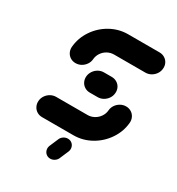

<svg xmlns="http://www.w3.org/2000/svg" viewBox="-161 -621 799 867"><g transform="rotate(30 238.5 -187.5)"><path d="M409.6 -231.9Q424.8 -231.9 436.9 -224.4Q448.9 -217 455.2 -204.3Q461.5 -191.5 460.4 -176.3Q456.3 -128.5 428.9 -88Q401.5 -47.4 358.9 -23.7Q316.3 0 268.1 0H104.8Q89.6 0 77.6 -7.4Q65.6 -14.8 59.3 -27.6Q53 -40.4 54.1 -55.6Q55.2 -70.7 63.9 -83.5Q72.6 -96.3 85.9 -103.7Q99.3 -111.1 114.4 -111.1H277.8Q295.6 -111.1 311.5 -119.8Q327.4 -128.5 337.6 -143.5Q347.8 -158.5 349.3 -176.3Q350.4 -191.5 359.1 -204.3Q367.8 -217 381.1 -224.4Q394.4 -231.9 409.6 -231.9ZM337 -259.3Q335.9 -244.1 327.2 -231.3Q318.5 -218.5 305.2 -211.1Q291.9 -203.7 276.7 -203.7H236.3Q221.1 -203.7 209.1 -211.1Q197 -218.5 190.7 -231.3Q184.4 -244.1 185.6 -259.3Q187 -274.4 195.6 -287.2Q204.1 -300 217.4 -307.4Q230.7 -314.8 245.9 -314.8H286.3Q301.5 -314.8 313.7 -307.4Q325.9 -300 332.2 -287.2Q338.5 -274.4 337 -259.3ZM113.3 -286.7Q98.1 -286.7 86.1 -294.1Q74.1 -301.5 67.8 -314.3Q61.5 -327 62.6 -342.2Q66.7 -390 93.9 -430.6Q121.1 -471.1 163.7 -494.8Q206.3 -518.5 254.4 -518.5H417.8Q433 -518.5 445.2 -511.1Q457.4 -503.7 463.7 -490.9Q470 -478.1 468.5 -463Q467.4 -447.8 458.7 -435Q450 -422.2 436.7 -414.8Q423.3 -407.4 408.1 -407.4H244.8Q227 -407.4 211.1 -398.7Q195.2 -390 185.2 -375Q175.2 -360 173.7 -342.2Q172.6 -327 163.9 -314.3Q155.2 -301.5 141.9 -294.1Q128.5 -286.7 113.3 -286.7ZM198.5 95.9 217.4 51.9Q221.5 40.4 232 33Q242.6 25.6 254.8 25.6Q267 25.6 275.9 32.6Q284.8 39.6 287.8 50.9Q290.7 62.2 286.3 73.7L267.4 117.8Q263.3 129.3 252.8 136.7Q242.2 144.1 230 144.1Q217.8 144.1 208.9 137Q200 130 197 118.7Q194.1 107.4 198.5 95.9Z"/></g></svg>

Font: 26F Galaxy Sans Oblique
Style: Regular
Weight: 400
Italic angle: -5°
Designer: C₂₉H₂₅N₃O₅
Version: Version 1.200;FEAKit 1.0